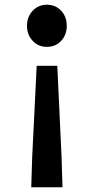

<svg xmlns="http://www.w3.org/2000/svg" viewBox="-20 -589 397 811"><path d="M112 202 116 73 135 -311H222L240 73L244 202ZM178 -391Q142 -391 118 -416.5Q94 -442 94 -480Q94 -518 118 -543.5Q142 -569 178 -569Q215 -569 238.5 -543.5Q262 -518 262 -480Q262 -442 238.5 -416.5Q215 -391 178 -391Z"/></svg>

Font: Noto Sans TC SemiBold
Style: Regular
Weight: 600
Designer: Ryoko NISHIZUKA  (kana, bopomofo & ideographs); Paul D. Hunt (Latin, Greek & Cyrillic); Sandoll Communications , Soo-you
Foundry: Adobe
Version: Version 2.004-H2;hotconv 1.0.118;makeotfexe 2.5.65603